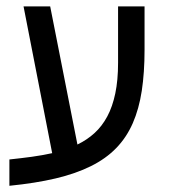

<svg xmlns="http://www.w3.org/2000/svg" viewBox="-20 -539 564 609"><path d="M354.5 -518.6H438.5V-380.9Q438.5 -308.6 429.7 -251Q420.9 -193.4 401.1 -148.2Q381.3 -103 348.6 -69.3Q315.9 -35.6 268.3 -12Q220.7 11.7 156.7 26.9Q92.8 42 9.8 50.3V-33.2Q46.9 -37.1 80.8 -41.7Q114.7 -46.4 145.5 -53.2L54.7 -518.6H139.2L225.6 -80.6Q255.9 -95.2 279.8 -116.9Q303.7 -138.7 320.3 -169.7Q336.9 -200.7 345.7 -242.7Q354.5 -284.7 354.5 -339.8Z"/></svg>

Font: Arian AMU
Style: Regular
Weight: 400
Designer: Ruben Hakobyan (Tarumian)
Foundry: Ruben Hakobyan (Tarumian)
Version: Version 4.003